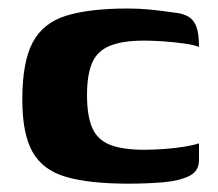

<svg xmlns="http://www.w3.org/2000/svg" viewBox="-20 -425 513 451"><path d="M280 6.4Q190.4 6.4 135.7 -9.3Q81.1 -24.9 56.7 -67.6Q32.4 -110.2 32.4 -191.1Q32.4 -279.2 56.7 -325.2Q81.1 -371.3 135.7 -388.2Q190.4 -405 280 -405Q306 -405 330.6 -402.7Q355.2 -400.3 390.5 -395.3Q409.6 -393.3 422.1 -386.2Q434.6 -379.1 441 -363Q447.4 -346.8 447.4 -314.8Q436.1 -319.4 413.3 -322.7Q390.5 -325.9 364.8 -327.8Q339.2 -329.6 318.9 -329.6Q268.3 -329.6 238.6 -317.6Q208.8 -305.6 196.6 -277.8Q184.4 -250 184.4 -201.4Q184.4 -153.4 196.5 -125.1Q208.5 -96.9 238.1 -85Q267.7 -73.2 318.9 -73.2Q342.3 -73.2 367.7 -75.2Q393 -77.1 414.6 -80.7Q436.1 -84.4 447.4 -88.3V-48.4Q447.4 -23.2 424.6 -11.7Q401.7 -0.2 364.1 3.1Q326.5 6.4 280 6.4Z"/></svg>

Font: Genos Thin
Style: Regular
Weight: 100
Designer: Robert E. Leuschke
Foundry: Robert E. Leuschke
Version: Version 1.010